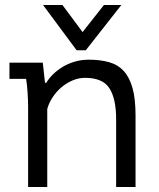

<svg xmlns="http://www.w3.org/2000/svg" viewBox="-20 -752 640 772"><path d="M93 -325Q93 -334 92.5 -348.5Q92 -363 91 -378.5Q90 -394 88.5 -409Q87 -424 85 -435H18V-500H152L161 -419H166Q176 -436 192.5 -452.5Q209 -469 231 -482.5Q253 -496 280 -504Q307 -512 337 -512Q383 -512 418.5 -502Q454 -492 477.5 -466.5Q501 -441 513 -397.5Q525 -354 525 -287V0H447V-272Q447 -355 420 -397Q393 -439 322 -439Q296 -439 271.5 -428.5Q247 -418 227 -401Q207 -384 192 -361.5Q177 -339 170 -314V0H93ZM325 -550H288L153 -732H231L312 -623L398 -732H468Z"/></svg>

Font: PT Mono
Style: Regular
Weight: 400
Monospace: yes
Designer: A.Korolkova, I.Chaeva
Foundry: ParaType Ltd
Version: Version 1.001W OFL